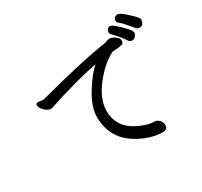

<svg xmlns="http://www.w3.org/2000/svg" viewBox="-166 -1027 1333 1268"><g transform="rotate(-30 500.0 -393.0)"><path d="M736 19Q679 19 616 -5Q408 -87 408 -283Q408 -362 467 -457Q526 -552 575 -592Q492 -577 381 -546Q270 -515 226.5 -499.5Q183 -484 172 -484Q147 -484 118 -517Q103 -535 103 -549Q103 -566 121 -566L156 -561Q162 -561 251 -585Q340 -609 474.5 -639.5Q609 -670 698 -682Q707 -684 715.5 -688Q724 -692 737 -693Q763 -693 790 -668Q802 -657 803 -644Q803 -619 787 -616Q757 -609 729 -609H718Q713 -609 702 -602Q624 -559 553.5 -466.5Q483 -374 483 -287Q483 -170 589 -111Q666 -70 719 -70Q739 -70 755.5 -55Q772 -40 773 -13Q773 19 736 19ZM840 -618Q802 -674 762 -713Q754 -721 754 -732Q754 -743 762 -753Q770 -763 782 -763Q805 -763 881 -681Q901 -659 901 -643Q901 -634 890.5 -620.5Q880 -607 865 -607Q850 -607 840 -618ZM951 -656Q933 -656 923 -667Q870 -733 842 -755Q832 -764 832 -776Q832 -788 841.5 -796.5Q851 -805 863 -805Q875 -805 893.5 -792Q912 -779 948 -744.5Q984 -710 984 -698Q984 -688 977 -672Q970 -656 951 -656Z"/></g></svg>

Font: LXGW WenKai Lite
Style: Bold
Weight: 700
Designer: LXGW / Fontworks Inc.
Foundry: LXGW / Fontworks Inc.
Version: Version 1.330;April 28, 2024